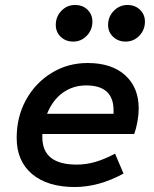

<svg xmlns="http://www.w3.org/2000/svg" viewBox="-20 -739 620 771"><path d="M280 12Q171 12 109 -40Q47 -92 47 -185Q47 -270 84.5 -338Q122 -406 187 -446Q252 -486 332 -486Q428 -486 482.5 -437Q537 -388 537 -303Q537 -279 532 -251Q527 -223 519 -201H150V-188Q150 -78 288 -78Q326 -78 363.5 -89Q401 -100 442 -122L476 -42Q377 12 280 12ZM169 -282H436V-296Q436 -346 408.5 -371Q381 -396 326 -396Q273 -396 232 -366.5Q191 -337 169 -282ZM274 -572Q244 -572 224 -591Q204 -610 204 -639Q204 -672 226.5 -695.5Q249 -719 281 -719Q312 -719 331.5 -700Q351 -681 351 -652Q351 -619 328.5 -595.5Q306 -572 274 -572ZM484 -572Q455 -572 434.5 -591Q414 -610 414 -639Q414 -672 437 -695.5Q460 -719 492 -719Q522 -719 542 -700Q562 -681 562 -652Q562 -619 539.5 -595.5Q517 -572 484 -572Z"/></svg>

Font: Sometype Mono SemiBold
Style: Italic
Weight: 600
Italic angle: -12°
Designer: Ryoichi Tsunekawa
Foundry: Dharma Type
Version: Version 1.001